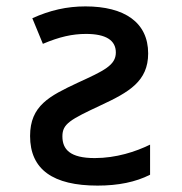

<svg xmlns="http://www.w3.org/2000/svg" viewBox="-20 -570 570 600"><path d="M285 10C349 10 404 -1 449 -24V-118C404 -96 343 -76 276 -76C199 -76 175 -103 175 -144C175 -183 199 -196 295 -241C383 -282 443 -316 443 -403C443 -500 369 -550 247 -550C189 -550 136 -538 81 -513L114 -433C166 -455 206 -464 249 -464C311 -464 342 -444 342 -406C342 -366 305 -349 222 -311C135 -270 74 -240 74 -145C74 -40 146 10 285 10Z"/></svg>

Font: Noto Sans Mono Condensed Medium
Style: Regular
Weight: 500
Width: 3
Designer: Monotype Design Team
Foundry: Monotype Imaging Inc.
Version: Version 2.014